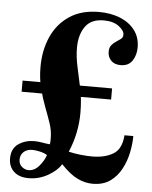

<svg xmlns="http://www.w3.org/2000/svg" viewBox="-53 -778 666 842"><g transform="rotate(5 279.5 -356.5)"><path d="M104 20Q62 20 39 -2Q16 -24 16 -59Q16 -103 46 -123.5Q76 -144 115 -144Q132 -144 148.5 -141Q165 -138 184 -136Q186 -143 186 -150Q186 -157 186 -164Q186 -196 175 -228.5Q164 -261 150 -297.5Q136 -334 125 -376.5Q114 -419 114 -471Q114 -543 140 -602.5Q166 -662 218.5 -697.5Q271 -733 349 -733Q401 -733 442 -716.5Q483 -700 507 -668.5Q531 -637 531 -593Q531 -559 514.5 -534Q498 -509 463 -509Q436 -509 421 -524.5Q406 -540 406 -563Q406 -582 415 -592.5Q424 -603 435 -610Q446 -617 455 -624Q464 -631 464 -643Q464 -661 439.5 -679.5Q415 -698 373 -698Q317 -698 291.5 -661.5Q266 -625 266 -569Q266 -528 276 -483.5Q286 -439 296 -390.5Q306 -342 306 -286Q306 -195 270 -111Q295 -105 323 -102Q351 -99 374 -99Q429 -99 466 -121Q503 -143 507 -204H546Q546 -170 538 -131Q530 -92 511.5 -57.5Q493 -23 462.5 -1.5Q432 20 386 20Q353 20 320 4.5Q287 -11 246 -54Q230 -26 190 -3Q150 20 104 20ZM101 -15Q127 -15 147.5 -39Q168 -63 176 -88Q164 -96 144 -100.5Q124 -105 110 -105Q87 -105 72.5 -92Q58 -79 58 -58Q58 -38 71.5 -26.5Q85 -15 101 -15ZM41 -355V-404H435V-355Z"/></g></svg>

Font: Libre Bodoni
Style: Bold
Weight: 700
Designer: Pablo Impallari, Rodrigo Fuenzalida
Foundry: Impallari Type
Version: Version 2.005;gftools[0.9.23]